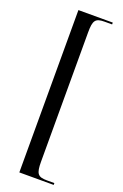

<svg xmlns="http://www.w3.org/2000/svg" viewBox="-169 -809 633 987"><g transform="rotate(20 148.0 -316.0)"><path d="M78 128H266V118H226C175 118 164 104 164 37V-669C164 -736 175 -750 226 -750H266V-760H78Z"/></g></svg>

Font: Noto Serif Display ExtraCondensed
Style: Regular
Weight: 400
Width: 2
Designer: Monotype Design Team
Foundry: Monotype Imaging Inc.
Version: Version 2.009